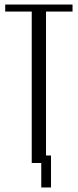

<svg xmlns="http://www.w3.org/2000/svg" viewBox="-20 -719 342 847"><path d="M300 -668H183V0H120V-668H3V-699H300ZM138 -33H205V108H162V-1H138Z"/></svg>

Font: Moniqa Paragraph
Style: Regular
Weight: 400
Designer: Rajesh Rajput
Foundry: Rajesh Rajput
Version: Version 1.000